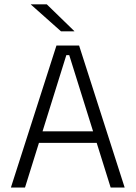

<svg xmlns="http://www.w3.org/2000/svg" viewBox="-20 -844 610 864"><path d="M29 0 234 -639H336L541 0H478L291.5 -596H278.5L92.5 0ZM138.5 -201V-253H431V-201ZM190.5 -824.5 314.5 -704V-703H254.5L119 -823.5V-824.5Z"/></svg>

Font: Anek Gurmukhi Light
Style: Regular
Weight: 300
Designer: Sarang Kulkarni (Gurmukhi), Yesha Goshar (Latin)
Foundry: Ek Type
Version: Version 1.003